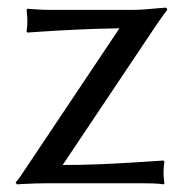

<svg xmlns="http://www.w3.org/2000/svg" viewBox="-20 -481 481 504"><path d="M144.5 -47.9Q192.9 -47.9 240 -49.8Q287.1 -51.8 325.2 -54.2Q363.3 -56.6 386.2 -58.1Q409.2 -59.6 409.2 -59.6L411.6 -56.6Q410.6 -49.8 409.9 -43Q409.2 -36.1 409.2 -28.3Q409.2 -21 409.9 -15.6Q410.6 -10.3 411.6 0L409.2 2.9Q397.5 1 381.6 0.5Q365.7 0 350.1 0H110.4Q95.2 0 75 0.5Q54.7 1 39.6 2Q24.4 2.9 24.4 2.9L21 -2Q27.3 -9.3 32.7 -16.8Q38.1 -24.4 44.4 -34.2L293.5 -406.7Q233.4 -405.8 177.7 -403.1Q122.1 -400.4 86.9 -397.9Q51.8 -395.5 51.8 -395.5L49.8 -398.4Q50.8 -404.8 51.3 -411.9Q51.8 -418.9 51.8 -425.8Q51.8 -433.6 51.3 -438.7Q50.8 -443.8 49.8 -455.1L51.8 -458Q63.5 -457 79.3 -456.1Q95.2 -455.1 111.3 -455.1H327.6Q343.8 -455.1 362.5 -456.5Q381.3 -458 396.5 -459.5Q411.6 -460.9 413.6 -460.9Q418.9 -460.9 418.9 -455.1Q411.6 -446.3 387.2 -410.6Z"/></svg>

Font: Kurinto Seri
Style: Regular
Weight: 400
Designer: Kurinto was developed by Clint Goss from a range of fonts that are compatible with the SIL Open Font License Version 1.1
Foundry: Clinton F. Goss
Version: Version 2.196; July 25, 2020